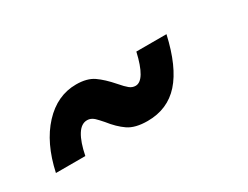

<svg xmlns="http://www.w3.org/2000/svg" viewBox="-32 -515 592 458"><g transform="rotate(-30 263.5 -286.5)"><path d="M193 -255Q191 -257 184 -265Q177 -273 171 -276.5Q165 -280 158 -280Q142 -280 130.5 -261.5Q119 -243 112 -208H31Q47 -282 86.5 -324.5Q126 -367 178 -367Q208 -367 226 -354.5Q244 -342 264 -319Q276 -305 283.5 -299Q291 -293 300 -293Q326 -293 342 -363H425Q407 -283 372.5 -244.5Q338 -206 283 -206Q249 -206 230 -219Q211 -232 193 -255Z"/></g></svg>

Font: Open Sauce One
Style: Bold Italic
Weight: 700
Italic angle: -10°
Designer: Alfredo Marco Pradil
Foundry: Creative Sauce Fz LLC
Version: Version 1.477